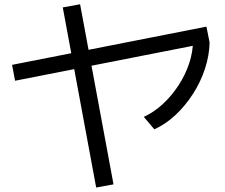

<svg xmlns="http://www.w3.org/2000/svg" viewBox="-20 -803 1040 887"><path d="M49.7 -430 35.7 -503.4 933.7 -680 948.3 -606.6ZM424.3 63.3 270 -768.7 350 -783.3 504.4 48.7ZM644.3 -263Q692 -285 733.1 -323.3Q774.3 -361.7 805.5 -409.8Q836.6 -458 854.1 -510.8Q871.6 -563.6 871.6 -615.3L948.3 -606.6Q947 -546.6 927 -485.5Q907 -424.3 871.8 -369.6Q836.7 -315 791.2 -272.1Q745.7 -229.3 693 -205.6Z"/></svg>

Font: M PLUS 1 Thin
Style: Regular
Weight: 100
Designer: Coji Morishita
Foundry: UNDERFOREST DESIGN
Version: Version 1.001